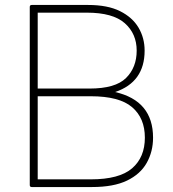

<svg xmlns="http://www.w3.org/2000/svg" viewBox="-20 -754 696 774"><path d="M108 0Q100 0 100 -8V-726Q100 -734 108 -734H335Q414 -734 464 -709Q514 -684 538.5 -642.5Q563 -601 563 -550Q563 -423 444 -383Q597 -348 597 -199Q597 -143 571.5 -97.5Q546 -52 492 -26Q438 0 351 0ZM330 -703H132V-397H341Q445 -397 488 -439.5Q531 -482 531 -550Q531 -618 483 -660.5Q435 -703 330 -703ZM346 -366H132V-31H346Q461 -31 512.5 -75.5Q564 -120 564 -199Q564 -278 512.5 -322Q461 -366 346 -366Z"/></svg>

Font: LINE Seed Sans App Thin
Style: Regular
Weight: 250
Designer: LINE VX Design & Dalton Maag Ltd & Sandoll Inc
Foundry: Dalton Maag Ltd
Version: Version 1.003